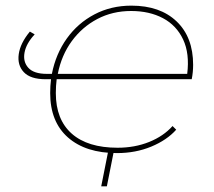

<svg xmlns="http://www.w3.org/2000/svg" viewBox="-20 -540 759 681"><path d="M395 3Q284 3 221 -52.5Q158 -108 158 -210Q158 -235 161 -259H142Q88 -259 64.5 -284Q41 -309 46.5 -348Q52 -387 86 -428L103 -418Q73 -386 67 -353.5Q61 -321 80.5 -299.5Q100 -278 146 -278H164Q178 -349 217 -403.5Q256 -458 315 -489Q374 -520 446 -520Q548 -520 606.5 -464Q665 -408 665 -310Q665 -284 660 -259H181Q178 -235 178 -210Q178 -116 234.5 -66Q291 -16 397 -16Q458 -16 509 -36.5Q560 -57 592 -93L605 -80Q572 -43 516.5 -20Q461 3 395 3ZM185 -278H644Q653 -350 629.5 -400Q606 -450 558 -475.5Q510 -501 445 -501Q379 -501 325 -472.5Q271 -444 234.5 -394Q198 -344 185 -278ZM385 -10 359 121H339L365 -10Z"/></svg>

Font: Montserrat Thin
Style: Italic
Weight: 100
Italic angle: -11.3°
Designer: Julieta Ulanovsky
Foundry: Julieta Ulanovsky
Version: Version 9.000; ttfautohint (v1.8.4.7-5d5b)